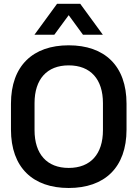

<svg xmlns="http://www.w3.org/2000/svg" viewBox="-20 -946 702 981"><path d="M331 14.5C514 14.5 626.5 -89.5 626.5 -284V-416C626.5 -610.5 514 -714.5 331 -714.5C148.5 -714.5 36 -610.5 36 -416V-284C36 -89.5 148.5 14.5 331 14.5ZM331 -88C219.5 -88 156.5 -159 156.5 -281V-419C156.5 -541 219.5 -612 331 -612C443 -612 506 -541 506 -419V-281C506 -159 443 -88 331 -88ZM271.5 -926.5 156 -768.5H257.5L331 -868.5L404 -768.5H505.5L390 -926.5Z"/></svg>

Font: MCL Standard Medium
Style: Regular
Weight: 500
Designer: Květoslav Bartoš
Foundry: Florian Karsten
Version: Version 1.001;Glyphs 3.2.3 (3260)